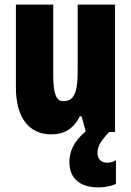

<svg xmlns="http://www.w3.org/2000/svg" viewBox="-20 -573 569 833"><path d="M403 93C403 65 412 44 453 0H479V-553H317V-280C317 -191 312 -134 254 -134C222 -134 211 -172 211 -246V-553H49V-193C49 -64 105 10 202 10C261 10 300 -16 326 -68H334L352 -3C298 41 281 88 281 129C281 198 323 240 408 240C441 240 467 232 483 225V122C473 128 462 133 444 133C418 133 403 115 403 93Z"/></svg>

Font: Noto Sans Gujarati ExtraCondensed Black
Style: Regular
Weight: 900
Width: 2
Designer: Jelle Bosma - Monotype Design Team, Universal Thirst
Foundry: Monotype Imaging Inc.
Version: Version 2.106